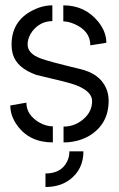

<svg xmlns="http://www.w3.org/2000/svg" viewBox="-20 -541 456 736"><path d="M154.3 175.8V124Q214.8 124 237.3 78.1Q246.1 60.5 246.1 39.1H299.8Q299.8 107.4 249 146.5Q210.9 175.8 154.3 175.8ZM19.5 -136.7 81.1 -147.5Q81.1 -100.6 130.9 -71.3Q157.2 -56.6 182.6 -56.6V4.9Q92.8 4.9 45.9 -60.5Q19.5 -96.7 19.5 -136.7ZM24.4 -370.1Q24.4 -460 104.5 -501Q142.6 -520.5 180.7 -520.5V-460Q134.8 -460 104.5 -421.9Q85.9 -397.5 85.9 -370.1Q85.9 -335.9 134.8 -317.4Q165 -305.7 287.1 -276.4Q362.3 -258.8 386.7 -203.1Q396.5 -180.7 396.5 -155.3Q396.5 -65.4 322.3 -20.5Q278.3 4.9 223.6 4.9V-55.7Q271.5 -55.7 306.6 -90.8Q333 -117.2 333 -153.3Q333 -196.3 252.9 -220.7Q230.5 -227.5 179.7 -239.3Q138.7 -249 119.1 -253.9Q44.9 -280.3 29.3 -333Q24.4 -350.6 24.4 -370.1ZM222.7 -459V-520.5Q305.7 -520.5 356.4 -458Q387.7 -418.9 387.7 -377L326.2 -367.2Q326.2 -422.9 264.6 -449.2Q241.2 -459 222.7 -459Z"/></svg>

Font: Post No Bills Jaffna Medium
Style: Regular
Weight: 500
Designer: Kosala Senevirathne, Siva Puranthara, Lasantha Premarathna, Tharique Azeez
Foundry: Mooniak
Version: Version 1.220 ; ttfautohint (v1.6)